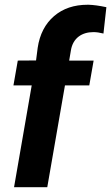

<svg xmlns="http://www.w3.org/2000/svg" viewBox="-20 -781 464 801"><path d="M177.2 0 251 -424.8H352.5L370.6 -528.3H268.6L275.9 -571.3C284.2 -622.1 321.8 -647 369.1 -647C370.1 -647 370.6 -647 371.1 -647C382.3 -647 396 -645 411.6 -641.1L423.8 -751C394 -757.3 369.1 -760.7 349.1 -761.2C348.1 -761.2 346.7 -761.2 345.7 -761.2C289.1 -761.2 242.7 -745.6 205.6 -713.9C168.5 -682.1 145.5 -637.7 137.2 -581.5L130.4 -528.8L54.2 -528.3L36.1 -424.8H112.3L38.6 0Z"/></svg>

Font: Roboto
Style: Bold Italic
Weight: 700
Italic angle: -12°
Designer: Google
Version: Version 2.137; 2017